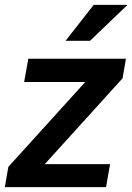

<svg xmlns="http://www.w3.org/2000/svg" viewBox="-32 -770 545 790"><path d="M237.8 -602.1H338.4L492.7 -750H353.5ZM472.2 -447.8 486.3 -528.3H84.5L67.4 -432.6H318.8L2.4 -83.5L-12.2 0H404.3L420.9 -94.7H152.3Z"/></svg>

Font: Roboto Medium
Style: Italic
Weight: 500
Italic angle: -12°
Designer: Google
Version: Version 2.137; 2017